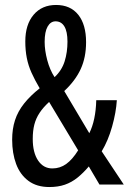

<svg xmlns="http://www.w3.org/2000/svg" viewBox="-20 -744 519 774"><path d="M206 -724Q264 -724 295.5 -684.5Q327 -645 327 -574Q327 -513 305.5 -466Q284 -419 239 -377L340 -207Q353 -233 360 -266.5Q367 -300 368 -340H451Q448 -291 432 -234Q416 -177 390 -134L479 0H381L338 -73Q316 -47 292.5 -28Q269 -9 241.5 0.5Q214 10 179 10Q128 10 94.5 -15Q61 -40 45 -83Q29 -126 29 -181Q29 -224 40.5 -259.5Q52 -295 77 -326.5Q102 -358 140 -388Q120 -422 107 -451Q94 -480 88 -510.5Q82 -541 82 -577Q82 -645 115.5 -684.5Q149 -724 206 -724ZM178 -333Q154 -311 139.5 -289Q125 -267 118.5 -242Q112 -217 112 -184Q112 -129 133.5 -97Q155 -65 191 -65Q222 -65 247 -83Q272 -101 295 -138ZM204 -658Q184 -658 172 -637Q160 -616 160 -575Q160 -541 170.5 -501.5Q181 -462 200 -433Q229 -460 240.5 -496.5Q252 -533 252 -576Q252 -617 239.5 -637.5Q227 -658 204 -658Z"/></svg>

Font: Noto Sans Khmer ExtraCondensed
Style: Regular
Weight: 400
Width: 2
Designer: Danh Hong and the Monotype Design Team
Foundry: Monotype Imaging Inc.
Version: Version 2.004